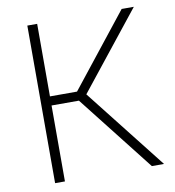

<svg xmlns="http://www.w3.org/2000/svg" viewBox="-82 -801 797 873"><g transform="rotate(-10 317.0 -364.0)"><path d="M102.1 0V-727.5H147.5V-392.6H272.5L537.6 -727.5H593.8L312 -373L605 0H548.8L273.9 -350.6H147.5V0Z"/></g></svg>

Font: Inter 16pt ExtraLight
Style: Regular
Weight: 250
Version: Version 4.001;git-66647c0bb